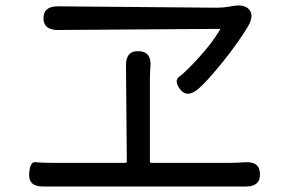

<svg xmlns="http://www.w3.org/2000/svg" viewBox="-20 -712 1040 698"><path d="M136 -34Q83 -34 86 -80Q89 -125 108.5 -122.5Q128 -120 173 -120H436Q441 -120 441 -125L438 -475Q438 -528 484 -526Q530 -525 527 -473Q525 -448 525 -423V-125Q525 -120 530 -120H817Q842 -120 867 -122H871Q924 -126 925 -80Q927 -34 874 -34ZM700 -388Q660 -355 635 -387Q611 -419 632.5 -434Q654 -449 705 -505Q752 -557 779 -603Q782 -607 777 -607L190 -603Q138 -603 138 -646Q138 -689 190 -689L767 -684Q791 -684 814 -688L826 -690Q869 -698 887 -676Q904 -654 881 -615Q846 -557 790 -487Q729 -412 700 -388Z"/></svg>

Font: Resource Han Rounded JP
Style: Regular
Weight: 400
Designer: Cyano Hao (round all glyphs); Ryoko NISHIZUKA 西塚涼子 (kana, bopomofo & ideographs); Paul D. Hunt (Latin, Greek & Cyrillic)
Foundry: Cyano Hao
Version: 0.990